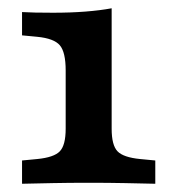

<svg xmlns="http://www.w3.org/2000/svg" viewBox="-20 -446 423 466"><path d="M139.4 -208.2V-275Q139.4 -319.4 125.2 -336.1Q111.1 -352.7 70.2 -356.7L33.5 -360.2V-416.7Q48.7 -415.9 65.4 -415.5Q82.2 -415.1 108.8 -415.1Q151.4 -415.1 187.2 -417.9Q223.1 -420.7 251 -425.9V-416.7V-208.2ZM195.2 -2.4Q146.7 -2.4 108.3 -1.6Q69.8 -0.8 33.5 0V-56.5L70.2 -60Q111.1 -64 125.2 -78.8Q139.4 -93.6 139.4 -133.6V-208.2H251V-133.6Q251 -93.6 265.2 -78.8Q279.3 -64 320.3 -60L356.9 -56.5V0Q321.1 -0.8 282.4 -1.6Q243.7 -2.4 195.2 -2.4Z"/></svg>

Font: Playfair 5pt SemiExpanded Light
Style: Regular
Weight: 300
Width: 6
Designer: Claus Eggers Sørensen
Foundry: Claus Eggers Sørensen
Version: Version 2.203